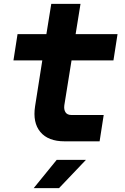

<svg xmlns="http://www.w3.org/2000/svg" viewBox="-20 -725 640 985"><path d="M311 0Q227 0 187 -48Q147 -96 160 -180L197 -415H49L70 -550H218L243 -705H393L368 -550H583L562 -415H347L310 -185Q307 -163 316 -149Q325 -135 347 -135H512L491 0ZM153 240 271 95H421L283 240Z"/></svg>

Font: JetBrains Mono ExtraBold
Style: Italic
Weight: 800
Italic angle: -9°
Monospace: yes
Designer: Philipp Nurullin, Konstantin Bulenkov
Foundry: JetBrains
Version: Version 2.305; ttfautohint (v1.8.4.7-5d5b)